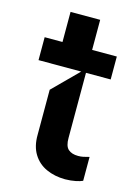

<svg xmlns="http://www.w3.org/2000/svg" viewBox="-107 -737 583 805"><g transform="rotate(15 185.0 -334.0)"><path d="M225.9 -446V-164.1Q225.5 -128.2 240.8 -114.5Q256 -100.9 284.1 -100.9Q295.8 -100.9 305.9 -103Q316.1 -105.1 331.7 -109.4V-5.7Q321.4 -0.7 301.3 3.4Q281.2 7.5 256.4 7.8Q210.6 7.5 174.4 -9.1Q138.1 -25.6 117.4 -59.3Q96.6 -93 97.3 -142.8V-338.1L205.3 -446H19.9V-545.5H97.3V-676.1H225.9V-545.5H333.1V-446Z"/></g></svg>

Font: Riot Sans
Style: Bold
Weight: 600
Designer: Rasmus Andersson
Foundry: rsms
Version: Version 4.001